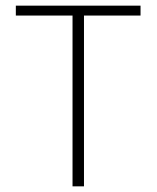

<svg xmlns="http://www.w3.org/2000/svg" viewBox="-20 -659 554 679"><path d="M236.5 0V-634.5H277V0ZM36 -604V-639H477V-604Z"/></svg>

Font: Anek Latin ExtraLight
Style: Regular
Weight: 250
Designer: Yesha Goshar
Foundry: Ek Type
Version: Version 1.003